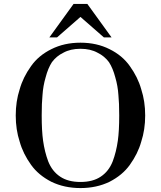

<svg xmlns="http://www.w3.org/2000/svg" viewBox="-20 -944 818 976"><path d="M80 -490Q97 -551 138 -608Q176 -662 241 -694Q306 -727 389 -727Q472 -727 537 -694Q602 -662 640 -608Q681 -551 698 -490Q718 -429 718 -357Q718 -285 698 -224Q681 -163 640 -106Q603 -54 537 -20Q471 12 389 12Q307 12 241 -20Q175 -54 138 -106Q97 -163 80 -224Q60 -285 60 -357Q60 -429 80 -490ZM586 -357Q586 -421 582 -460Q579 -507 566 -551Q554 -597 534 -628Q511 -659 476 -676Q440 -696 389 -696Q338 -696 302 -676Q267 -659 244 -628Q224 -597 212 -551Q199 -507 196 -460Q192 -421 192 -357Q192 -278 199 -229Q207 -172 225 -124Q245 -73 286 -46Q326 -19 389 -19Q452 -19 492 -46Q533 -73 553 -124Q571 -172 579 -229Q586 -278 586 -357ZM231 -754 354 -924H424L547 -754H508L389 -858L270 -754Z"/></svg>

Font: Bailleul Roman
Style: Roman
Weight: 400
Version: Version 1